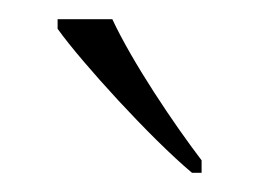

<svg xmlns="http://www.w3.org/2000/svg" viewBox="-20 -786 270 200"><path d="M180 -606H190V-619C161 -657 118 -721 97 -766H40V-756C65 -721 137 -642 180 -606Z"/></svg>

Font: Noto Serif Devanagari ExtraLight
Style: Regular
Weight: 200
Designer: Universal Thirst, Indian Type Foundry and the Monotype Design Team
Foundry: Monotype Imaging Inc.
Version: Version 2.004